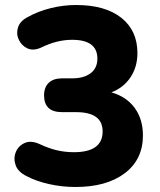

<svg xmlns="http://www.w3.org/2000/svg" viewBox="-20 -736 640 767"><path d="M281 11Q228 11 176.5 -0.5Q125 -12 87 -32Q52 -49 42.5 -76Q33 -103 43 -128Q53 -153 78 -164.5Q103 -176 137 -161Q175 -143 208 -135.5Q241 -128 275 -128Q390 -128 390 -211Q390 -288 284 -288H228Q156 -288 156 -355Q156 -387 174.5 -405Q193 -423 228 -423H268Q315 -423 342 -443.5Q369 -464 369 -502Q369 -577 268 -577Q238 -577 207.5 -569.5Q177 -562 142 -545Q112 -532 89 -543Q66 -554 55 -577.5Q44 -601 52 -626.5Q60 -652 91 -668Q132 -691 182.5 -703.5Q233 -716 284 -716Q400 -716 464.5 -665Q529 -614 529 -524Q529 -469 501.5 -427.5Q474 -386 425 -367Q485 -350 518 -305Q551 -260 551 -195Q551 -99 478.5 -44Q406 11 281 11Z"/></svg>

Font: Chiron GoRound TC EB
Style: Regular
Weight: 700
Designer: Ryoko NISHIZUKA 西塚涼子 (kana, bopomofo & ideographs); Paul D. Hunt (Latin, Greek & Cyrillic); Sandoll Communications 산돌커뮤니
Foundry: Adobe
Version: Version 1.000;hotconv 1.1.1;makeotfexe 2.6.0